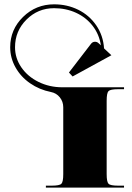

<svg xmlns="http://www.w3.org/2000/svg" viewBox="-20 -850 599 870"><path d="M187.9 0V-8.7H214.2Q249.6 -8.7 258.1 -17.3Q266.6 -25.8 266.6 -61.2V-364.1Q266.6 -389.4 251.1 -408.9Q235.6 -428.3 210.7 -433.1Q158.2 -443.6 116.3 -472.7Q74.3 -501.7 50.3 -544.6Q26.2 -587.4 26.2 -635.9Q26.2 -716.3 84.6 -773.4Q142.9 -830.4 225.1 -830.4Q284.5 -830.4 334.6 -805.7Q384.6 -781 416.1 -735.1Q447.6 -689.2 451.5 -630.7L484.7 -599.7L309 -503.5L292.4 -521.4L392.9 -652.1Q399.9 -660.8 410.4 -660.8Q419.6 -660.8 426.1 -654.7L437.1 -644.7Q429.6 -694.5 399.7 -733Q369.8 -771.4 324.3 -792.2Q278.8 -812.9 225.1 -812.9Q151.7 -812.9 99.9 -761.1Q48.1 -709.4 48.1 -635.9Q48.1 -586.5 76.7 -544.8Q105.3 -503.1 154.7 -478.8Q204.1 -454.5 262.2 -454.5H542V-445.8H515.7Q480.3 -445.8 471.8 -437.3Q463.3 -428.8 463.3 -393.4V-61.2Q463.3 -25.8 471.8 -17.3Q480.3 -8.7 515.7 -8.7H542V0Z"/></svg>

Font: Wabroye
Style: Medium
Weight: 500
Designer: gluk
Foundry: gluk
Version: Version 0.14